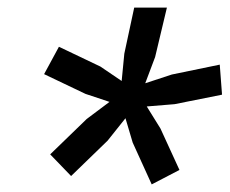

<svg xmlns="http://www.w3.org/2000/svg" viewBox="-20 -724 604 505"><path d="M379 -239 329 -349 310 -413 263 -354 167 -261 112 -318 208 -411 268 -456 205 -477 96 -529 135 -601 244 -549 300 -511 307 -583 333 -704H419L388 -574L362 -505L432 -528L558 -554L564 -475L439 -450L366 -444L402 -386L452 -277Z"/></svg>

Font: Prodigy Sans Medium
Style: Italic
Weight: 500
Italic angle: -13°
Designer: Wei Huang
Foundry: Wei Huang
Version: Version 1.003; ttfautohint (v1.8.3)